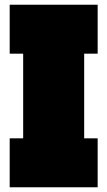

<svg xmlns="http://www.w3.org/2000/svg" viewBox="-20 -792 454 812"><path d="M21 -565V-772H393V-565H336V-207H393V0H21V-207H78V-565Z"/></svg>

Font: Hepta Slab Black
Style: Regular
Weight: 900
Designer: Michael LaGattuta
Foundry: Michael LaGattuta
Version: Version 1.102